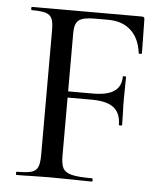

<svg xmlns="http://www.w3.org/2000/svg" viewBox="-48 -668 609 711"><g transform="rotate(5 256.5 -312.5)"><path d="M40 -12Q77 -12 94 -17Q111 -22 117.5 -36.5Q124 -51 124 -81V-544Q124 -574 118 -588Q112 -602 95.5 -607.5Q79 -613 43 -613Q40 -613 40 -619Q40 -625 43 -625H451Q461 -625 461 -616L463 -490Q463 -487 457.5 -486.5Q452 -486 451 -489Q444 -544 412 -573Q380 -602 328 -602H277Q234 -602 218.5 -589.5Q203 -577 203 -543V-85Q203 -53 211.5 -38.5Q220 -24 244 -18Q268 -12 320 -12Q322 -12 322 -6Q322 0 320 0Q279 0 256 -1L162 -2L92 -1Q73 0 40 0Q37 0 37 -6Q37 -12 40 -12ZM292 -302H165V-325H295Q349 -325 374.5 -343Q400 -361 400 -397Q400 -399 406 -399Q412 -399 412 -397L411 -313Q411 -283 412 -268L413 -218Q413 -216 407 -216Q401 -216 401 -218Q401 -261 375 -281.5Q349 -302 292 -302Z"/></g></svg>

Font: Cormorant Infant Medium
Style: Regular
Weight: 500
Designer: Christian Thalmann (Catharsis Fonts)
Foundry: Catharsis Fonts
Version: Version 4.000